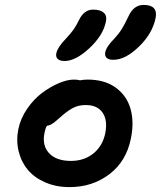

<svg xmlns="http://www.w3.org/2000/svg" viewBox="-20 -785 651 777"><path d="M439 -543Q419.4 -543 411.4 -551Q403.3 -559.1 405.8 -573.2Q410.6 -596.7 442.9 -628.9Q461.4 -648.9 473.1 -668Q484.9 -687 500 -719.2Q521 -765.1 561 -765.1Q619.6 -765.1 609.9 -712.9Q597.2 -649.4 542.2 -596.2Q487.3 -543 439 -543ZM241.2 -538.1Q222.2 -538.1 213.4 -546.6Q204.6 -555.2 208 -569.8Q213.4 -594.2 246.1 -627.9Q266.6 -649.9 277.1 -664.6Q287.6 -679.2 298.8 -702.1Q319.3 -746.1 356.9 -746.1Q386.2 -746.1 400.1 -733.4Q414.1 -720.7 408.2 -695.8Q397 -641.6 341.6 -589.8Q286.1 -538.1 241.2 -538.1ZM261.2 -27.8Q207 -27.8 163.1 -46.9Q119.1 -65.9 92.5 -97.9Q65.9 -129.9 55.4 -172.9Q44.9 -215.8 54.2 -262.2Q63 -305.7 89.8 -344.7Q116.7 -383.8 149.9 -408.7Q183.1 -433.6 217.5 -448.2Q252 -462.9 278.8 -462.9Q293.9 -462.9 304.2 -460Q318.8 -462.9 335 -462.9Q403.3 -462.9 448 -430.7Q492.7 -398.4 508.1 -345Q523.4 -291.5 509.8 -225.1Q491.7 -132.8 423.1 -80.3Q354.5 -27.8 261.2 -27.8ZM160.2 -248Q149.4 -196.8 178.5 -165.3Q207.5 -133.8 267.1 -133.8Q320.3 -133.8 357.7 -163.8Q395 -193.8 405.8 -245.1Q416.5 -297.9 395.3 -328.9Q374 -359.9 327.1 -359.9Q300.8 -359.9 280.5 -350.6Q260.3 -341.3 235.8 -320.8Q228 -314.5 215.8 -303.5Q203.6 -292.5 198.7 -288.8Q193.8 -285.2 186 -281Q178.2 -276.9 169.9 -275.9Q163.6 -266.1 160.2 -248Z"/></svg>

Font: Shantell Sans Irregular
Style: Italic
Weight: 500
Italic angle: -11.31°
Designer: Stephen Nixon, Anya Danilova, Shantell Martin
Foundry: Arrow Type
Version: Version 1.006;[9816181b4]